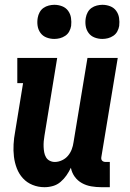

<svg xmlns="http://www.w3.org/2000/svg" viewBox="-20 -771 540 799"><path d="M165 8Q139 8 115.5 -1.5Q92 -11 75.5 -29Q59 -47 50 -70.5Q41 -94 38 -119Q35 -144 36.5 -170.5Q38 -197 43 -223L76 -425H52V-530H218L165 -206Q163 -195 162 -183Q161 -171 161.5 -159.5Q162 -148 164 -137Q166 -126 171.5 -116.5Q177 -107 187 -102Q197 -97 208 -97Q223 -97 238 -104Q253 -111 263 -123Q273 -135 278.5 -149.5Q284 -164 286 -179L344 -530H470L402 -119Q401 -114 401.5 -110Q402 -106 404.5 -103Q407 -100 411 -98.5Q415 -97 420 -97H437V8H402Q381 8 360 4.5Q339 1 321 -9Q303 -19 291 -35.5Q279 -52 275 -73Q267 -56 256.5 -41Q246 -26 232 -14Q218 -2 200.5 3Q183 8 165 8ZM406 -609Q389 -609 373.5 -615Q358 -621 348.5 -634Q339 -647 336.5 -663.5Q334 -680 337 -697Q339 -709 345 -720Q351 -731 361 -738Q371 -745 383 -748Q395 -751 406 -751Q423 -751 438.5 -745Q454 -739 463.5 -726Q473 -713 475.5 -696.5Q478 -680 476 -663Q474 -651 468 -640Q462 -629 451.5 -622Q441 -615 429.5 -612Q418 -609 406 -609ZM206 -609Q189 -609 173.5 -615Q158 -621 148.5 -634Q139 -647 136.5 -663.5Q134 -680 137 -697Q139 -709 145 -720Q151 -731 161 -738Q171 -745 183 -748Q195 -751 206 -751Q223 -751 238.5 -745Q254 -739 263.5 -726Q273 -713 275.5 -696.5Q278 -680 276 -663Q274 -651 268 -640Q262 -629 251.5 -622Q241 -615 229.5 -612Q218 -609 206 -609Z"/></svg>

Font: Iosevka Slab Extrabold
Style: Italic
Weight: 800
Italic angle: -9°
Monospace: yes
Designer: Belleve Invis
Foundry: Belleve Invis
Version: Version 11.1.0; ttfautohint (v1.8.3)